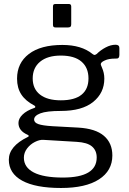

<svg xmlns="http://www.w3.org/2000/svg" viewBox="-20 -762 642 957"><path d="M556 -539Q575 -539 575 -523V-488Q575 -478 570.5 -473.5Q566 -469 555 -470Q522 -470 503 -461Q479 -451 483 -438Q484 -434 489 -423Q494 -412 497 -398.5Q500 -385 500 -370Q500 -299 444.5 -254Q389 -209 283 -209Q212 -209 181 -197Q150 -185 150 -166Q150 -151 171 -143.5Q192 -136 241 -133L370 -126Q456 -121 498 -85Q540 -49 540 13Q540 89 473.5 132Q407 175 284 175Q157 175 90.5 138.5Q24 102 24 34Q24 -33 118 -79Q129 -84 118 -90Q72 -110 72 -149Q72 -171 92.5 -191Q113 -211 151 -224Q156 -225 156 -229Q156 -234 151 -236Q107 -259 86 -291.5Q65 -324 65 -370Q65 -448 124 -493Q183 -538 291 -538Q386 -538 441 -493Q448 -488 451 -488Q455 -488 462 -493Q481 -512 506.5 -525.5Q532 -539 556 -539ZM283 -262Q352 -262 386.5 -290Q421 -318 421 -371Q421 -425 386 -455Q351 -485 283 -485Q217 -485 180 -454.5Q143 -424 143 -371Q143 -319 179.5 -290.5Q216 -262 283 -262ZM195 -65Q177 -66 154 -54.5Q131 -43 115 -22Q99 -1 99 24Q99 72 148 97.5Q197 123 293 123Q462 123 462 23Q462 -12 438.5 -32Q415 -52 362 -55ZM335 -641Q335 -632 331 -628.5Q327 -625 317 -625H259Q250 -625 247 -628Q244 -631 244 -639V-728Q244 -736 246.5 -739Q249 -742 256 -742H324Q335 -742 335 -729Z"/></svg>

Font: Libre Franklin
Style: Regular
Weight: 400
Designer: Pablo Impallari, Rodrigo Fuenzalida
Foundry: Impallari Type
Version: Version 1.001; ttfautohint (v1.4.1)